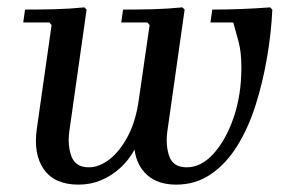

<svg xmlns="http://www.w3.org/2000/svg" viewBox="-20 -491 796 521"><path d="M713 -471 719 -465Q716 -401 704.5 -334Q693 -267 673.5 -205.5Q654 -144 624 -95.5Q594 -47 552.5 -18.5Q511 10 458 10Q409 10 380 -15.5Q351 -41 345 -85Q330 -57 306.5 -35.5Q283 -14 254.5 -2Q226 10 193 10Q128 10 99 -31.5Q70 -73 80 -142L120 -423L114 -430H43L48 -465Q89 -465 129 -466Q169 -467 209 -471L215 -465L168 -134Q163 -96 174 -66.5Q185 -37 221 -37Q249 -37 277 -58.5Q305 -80 327 -121.5Q349 -163 357 -223L386 -423L380 -430H309L314 -465Q355 -465 395 -466Q435 -467 475 -471L481 -465L434 -134Q429 -96 439.5 -66.5Q450 -37 487 -37Q526 -37 559.5 -74Q593 -111 614 -172Q635 -233 635 -308Q635 -349 627.5 -377.5Q620 -406 613 -430H551L556 -465Q594 -465 633.5 -466.5Q673 -468 713 -471Z"/></svg>

Font: Brygada 1918 Medium
Style: Italic
Weight: 500
Italic angle: -8°
Designer: Mateusz Machalski | Borys Kosmynka | Przemek Hoffer
Foundry: NIEPODLEGLA 2018
Version: Version 3.006